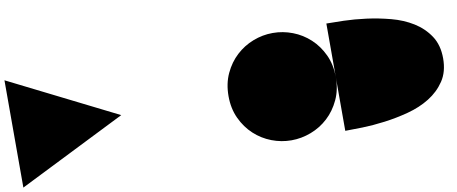

<svg xmlns="http://www.w3.org/2000/svg" viewBox="-54 -767 2329 978"><g transform="rotate(-10 1110.0 -277.5)"><path d="M0 0 555 -277 0 -555Z M1110 0 555 -555Z M1386 -555Q1335 -555 1285.5 -536Q1236 -517 1197 -481Q1158 -445 1134 -393.5Q1110 -342 1110 -277Q1110 -213 1134 -161.5Q1158 -110 1197 -74Q1236 -38 1285.5 -19Q1335 0 1387 0Q1439 0 1489 -19Q1539 -38 1578 -74Q1617 -110 1641 -161.5Q1665 -213 1665 -277Q1665 -342 1641 -393.5Q1617 -445 1578 -481Q1539 -517 1489.5 -536Q1440 -555 1388 -555Z M1665 0Q1700 0 1754.5 -1.5Q1809 -3 1870.5 -11Q1932 -19 1994.5 -35.5Q2057 -52 2107 -83Q2157 -114 2188.5 -161Q2220 -208 2220 -277Q2220 -346 2188.5 -393.5Q2157 -441 2107 -472Q2057 -503 1994.5 -519.5Q1932 -536 1870.5 -544Q1809 -552 1754.5 -553.5Q1700 -555 1665 -555Z"/></g></svg>

Font: Relief SingleLine Ornament
Style: Regular
Weight: 400
Designer: François Chastanet, Noëlie Dayma, Élisa Garzelli
Foundry: institut supérieur des arts et du design Toulouse / isdaT
Version: Version 1.000